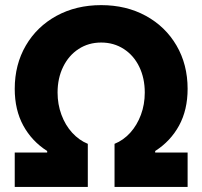

<svg xmlns="http://www.w3.org/2000/svg" viewBox="-20 -737 798 757"><path d="M38.1 -135.7H166V-141.6Q105.5 -180.2 71.8 -241.9Q38.1 -303.7 38.1 -386.7Q38.1 -482.4 81.8 -557.4Q125.5 -632.3 202.9 -674.6Q280.3 -716.8 378.9 -716.8Q477.5 -716.8 554.9 -674.6Q632.3 -632.3 676 -557.4Q719.7 -482.4 719.7 -386.7Q719.7 -303.7 686 -241.9Q652.3 -180.2 591.8 -141.6V-135.7H719.7V0H431.6V-169.9Q466.8 -184.1 493.7 -213.9Q520.5 -243.7 535.6 -284.4Q550.8 -325.2 550.8 -372.1Q550.8 -428.7 529.1 -473.6Q507.3 -518.6 468 -543.9Q428.7 -569.3 378.9 -569.3Q329.1 -569.3 290 -543.9Q251 -518.6 229 -473.6Q207 -428.7 207 -372.1Q207 -325.7 222.2 -284.7Q237.3 -243.7 264.4 -213.9Q291.5 -184.1 326.2 -169.9V0H38.1Z"/></svg>

Font: Pretendard GOV ExtraBold
Style: Regular
Weight: 800
Designer: Base glyphs from Inter by Rasmus Andersson; Hangeul glyphs from Noto Sans CJK(Source Han Sans) by Jang Soo-young and Kan
Foundry: Kil Hyung-jin
Version: Version 1.309